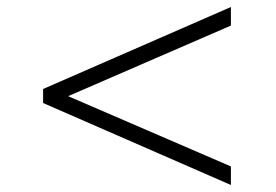

<svg xmlns="http://www.w3.org/2000/svg" viewBox="-20 -558 788 548"><path d="M639 -30 103 -264V-304L639 -538V-485L171 -282V-285L639 -83Z"/></svg>

Font: Nunito Sans 7pt Expanded ExtraLight
Style: Regular
Weight: 250
Width: 7
Designer: Vernon Adams
Foundry: Vernon Adams
Version: Version 3.101;gftools[0.9.27]